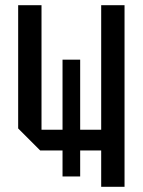

<svg xmlns="http://www.w3.org/2000/svg" viewBox="-20 -720 550 740"><path d="M460 -700V0H370V-140H135L50 -225V-700H140V-220H370V-700ZM289 -40H221V-490H289Z"/></svg>

Font: Tektur SemiCondensed
Style: Regular
Weight: 400
Width: 4
Designer: Adam Jagosz
Foundry: Adam Jagosz
Version: Version 1.005;gftools[0.9.30]